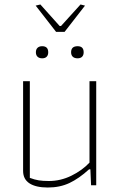

<svg xmlns="http://www.w3.org/2000/svg" viewBox="-20 -826 538 856"><path d="M139 -801 160 -806 246 -710H252L339 -806L359 -801L268 -684H230ZM140 -593Q140 -606 147.5 -613Q155 -620 168 -620Q195 -620 195 -593Q195 -580 188 -573Q181 -566 168 -566Q155 -566 147.5 -573Q140 -580 140 -593ZM297 -593Q297 -620 326 -620Q353 -620 353 -593Q353 -580 346 -573Q339 -566 326 -566Q312 -566 304.5 -573Q297 -580 297 -593ZM83 -64V-464H113V-33Q134 -25 152.5 -22Q171 -19 198 -19Q250 -19 298 -42.5Q346 -66 379 -101V-464H409V0H386L383 -71H377Q332 -30 289.5 -10Q247 10 193 10Q140 10 111.5 -8.5Q83 -27 83 -64Z"/></svg>

Font: Athiti ExtraLight
Style: Regular
Weight: 250
Version: Version 1.032